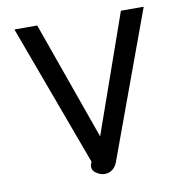

<svg xmlns="http://www.w3.org/2000/svg" viewBox="-80 -776 833 863"><g transform="rotate(-10 337.0 -345.0)"><path d="M274 -32Q274 -43 280 -55L42 -700H146L338 -160L528 -700H632L387 -32Q379 -12 364 -1Q349 10 331 10Q315 10 302 3Q274 -10 274 -32Z"/></g></svg>

Font: Niramit Medium
Style: Regular
Weight: 500
Designer: Katatrad Aksorn Co.,Ltd.
Foundry: Cadson Demak Co.,Ltd.
Version: Version 1.000; ttfautohint (v1.6)